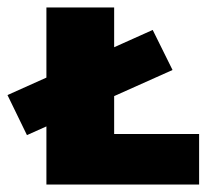

<svg xmlns="http://www.w3.org/2000/svg" viewBox="-47 -493 578 513"><path d="M77 0V-473H258V0ZM136 0V-135H485V0ZM25 -132 -27 -239 361 -413 414 -306Z"/></svg>

Font: Ysabeau SC Black
Style: Regular
Weight: 900
Designer: Christian Thalmann (Catharsis Fonts)
Version: Version 2.001;gftools[0.9.30]; featfreeze: smcp